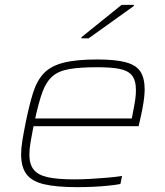

<svg xmlns="http://www.w3.org/2000/svg" viewBox="-20 -763 681 791"><path d="M298 8Q212 8 161.5 -4Q111 -16 89 -45.5Q67 -75 67 -127Q67 -152 72 -183Q77 -214 85 -254Q100 -329 116 -380Q132 -431 160.5 -461Q189 -491 241 -504.5Q293 -518 380 -518Q455 -518 498 -506.5Q541 -495 558.5 -468Q576 -441 576 -394Q576 -382 574 -362.5Q572 -343 567 -316.5Q562 -290 554 -256L551 -243H118Q111 -207 106 -178Q101 -149 101 -126Q101 -87 118.5 -64.5Q136 -42 176.5 -33Q217 -24 286 -24Q317 -24 352.5 -26Q388 -28 422.5 -31Q457 -34 483 -38L476 -5Q456 -1 426 2Q396 5 363 6.5Q330 8 298 8ZM125 -275H523L527 -296Q534 -331 537 -351.5Q540 -372 540 -391Q540 -433 523 -453Q506 -473 471 -479.5Q436 -486 381 -486Q310 -486 266 -478.5Q222 -471 196.5 -449Q171 -427 155.5 -385.5Q140 -344 125 -275ZM315 -605 316 -610 481 -743H532L531 -738L345 -605Z"/></svg>

Font: Saira Expanded Thin
Style: Italic
Weight: 250
Width: 7
Italic angle: -12°
Designer: Hector Gatti with collaboration of the Omnibus-Type team
Foundry: Omnibus-Type
Version: Version 1.101